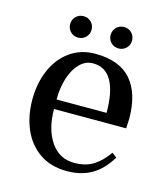

<svg xmlns="http://www.w3.org/2000/svg" viewBox="-97 -692 682 779"><g transform="rotate(15 244.0 -302.5)"><path d="M45 -235Q45 -303 69 -359Q93 -415 138.5 -447.5Q184 -480 245 -480Q346 -480 395.5 -423.5Q445 -367 445 -260L443 -220H140Q140 -136 176 -83Q212 -30 275 -30Q322 -30 354.5 -50Q387 -70 415 -110L435 -95Q402 -40 358 -15Q314 10 255 10Q187 10 140 -22.5Q93 -55 69 -110.5Q45 -166 45 -235ZM350 -260Q350 -348 324 -394Q298 -440 245 -440Q215 -440 191 -416.5Q167 -393 153.5 -352Q140 -311 140 -260ZM114 -570Q114 -589 127 -602Q140 -615 159 -615Q178 -615 191 -602Q204 -589 204 -570Q204 -551 191 -538Q178 -525 159 -525Q140 -525 127 -538Q114 -551 114 -570ZM284 -570Q284 -589 297 -602Q310 -615 329 -615Q348 -615 361 -602Q374 -589 374 -570Q374 -551 361 -538Q348 -525 329 -525Q310 -525 297 -538Q284 -551 284 -570Z"/></g></svg>

Font: Philosopher
Style: Regular
Weight: 400
Designer: Jovanny Lemonad
Foundry: Jovanny Lemonad
Version: Version 2.000